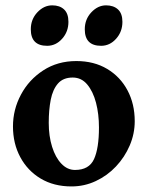

<svg xmlns="http://www.w3.org/2000/svg" viewBox="-20 -666 539 700"><path d="M471.2 -224.1Q471.2 -178.2 452.9 -135.5Q434.6 -92.8 402.8 -59.1Q371.1 -25.4 329.3 -5.9Q287.6 13.7 240.7 13.7Q176.3 13.7 128.4 -14.9Q80.6 -43.5 54 -93Q27.3 -142.6 27.3 -205.1Q27.3 -266.6 56.4 -321Q85.4 -375.5 137.7 -409.4Q189.9 -443.4 258.3 -443.4Q322.8 -443.4 370.6 -414.8Q418.5 -386.2 444.8 -336.7Q471.2 -287.1 471.2 -224.1ZM340.8 -201.2Q340.8 -250 330.1 -291.3Q319.3 -332.5 298.1 -357.9Q276.9 -383.3 245.1 -383.3Q210.4 -383.3 191.4 -361.6Q172.4 -339.8 165 -302.5Q157.7 -265.1 157.7 -218.3Q157.7 -169.9 169.9 -130.9Q182.1 -91.8 203.9 -69.1Q225.6 -46.4 253.4 -46.4Q304.7 -46.4 322.8 -85.9Q340.8 -125.5 340.8 -201.2ZM229.5 -586.4Q229.5 -550.3 206.5 -524.7Q183.6 -499 151.9 -499Q92.3 -499 92.3 -559.1Q92.3 -595.7 116.2 -621.1Q140.1 -646.5 170.4 -646.5Q197.8 -646.5 213.6 -631.6Q229.5 -616.7 229.5 -586.4ZM426.3 -586.4Q426.3 -550.3 403.3 -524.7Q380.4 -499 348.6 -499Q289.1 -499 289.1 -559.1Q289.1 -595.7 313 -621.1Q336.9 -646.5 366.7 -646.5Q394 -646.5 410.2 -631.6Q426.3 -616.7 426.3 -586.4Z"/></svg>

Font: Namdhinggo ExtraBold
Style: Regular
Weight: 800
Designer: Victor Gaultney
Foundry: SIL International
Version: Version 3.001